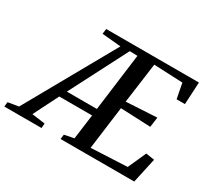

<svg xmlns="http://www.w3.org/2000/svg" viewBox="-233 -975 1309 1208"><g transform="rotate(30 421.5 -371.5)"><path d="M-88.5 0 -84.5 -34 -8 -46.5 355 -693 218 -705.5 223 -743H896.5L888 -581.5H827.5L806.5 -690.5L597 -700L557.5 -408.5L780.5 -421L770.5 -348.5L552.5 -358L511.5 -46.5L774 -59L833 -190.5L895 -181L855.5 0H320L324.5 -34L394 -47.5L418 -227.5H179.5L88.5 -47L184.5 -34L182 0ZM205.5 -278H423.5L477.5 -695L421 -696.5Z"/></g></svg>

Font: Merriweather 60pt Medium
Style: Italic
Weight: 500
Italic angle: -7.8°
Version: Version 2.101